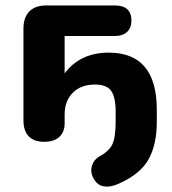

<svg xmlns="http://www.w3.org/2000/svg" viewBox="-20 -511 631 704"><path d="M412 164Q386 175 365.5 173Q345 171 333 157.5Q321 144 316.5 127.5Q312 111 318.5 93Q325 75 342 64Q380 44 392 18Q404 -8 404 -64V-101Q404 -155 387.5 -178Q371 -201 328 -201Q277 -201 247 -171Q217 -141 217 -91V-58Q217 -27 197.5 -9Q178 9 142 9Q105 9 85.5 -11Q66 -31 66 -69V-406Q66 -447 87.5 -469Q109 -491 150 -491H401Q462 -491 462 -435Q462 -409 446 -394Q430 -379 401 -379H217V-242Q274 -318 379 -318Q555 -318 555 -108V-65Q555 20 524 74.5Q493 129 412 164Z"/></svg>

Font: Nunito ExtraBold
Style: Regular
Weight: 800
Designer: Vernon Adams
Foundry: Vernon Adams
Version: Version 3.602